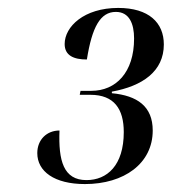

<svg xmlns="http://www.w3.org/2000/svg" viewBox="-20 -844 433 484"><path d="M194 -380C293 -380 365 -432 365 -515C365 -576 326 -603 262 -609V-613C339 -627 393 -664 393 -732C393 -787 355 -824 278 -824C192 -824 143 -777 143 -733C143 -704 166 -694 199 -694C212 -776 233 -814 272 -814C306 -814 318 -784 318 -747C318 -661 272 -615 210 -615H183L181 -605H208C268 -605 292 -569 292 -511C292 -427 250 -390 198 -390C140 -390 127 -439 130 -515C98 -515 74 -492 74 -458C74 -412 117 -380 194 -380Z"/></svg>

Font: Noto Serif Display Condensed Medium
Style: Italic
Weight: 500
Width: 3
Italic angle: -12°
Designer: Monotype Design Team
Foundry: Monotype Imaging Inc.
Version: Version 2.009